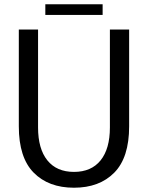

<svg xmlns="http://www.w3.org/2000/svg" viewBox="-20 -866 692 898"><path d="M326 12Q207 12 137.5 -58.5Q68 -129 68 -275V-728H158V-270Q158 -170 201.5 -116Q245 -62 326 -62Q407 -62 450.5 -116Q494 -170 494 -270V-728H584V-275Q584 -129 514.5 -58.5Q445 12 326 12ZM192 -796V-846H460V-796Z"/></svg>

Font: Murecho
Style: Regular
Weight: 400
Designer: Neil Summerour
Foundry: Positype
Version: Version 1.010; ttfautohint (v1.8.3)